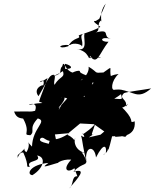

<svg xmlns="http://www.w3.org/2000/svg" viewBox="-20 -907 856 1062"><path d="M310 -317C278 -287 346 -349 336 -369C294 -368 332 -377 374 -352C399 -366 339 -339 418 -359C419 -340 471 -395 494 -453C503 -447 485 -429 462 -442C458 -396 424 -321 468 -372L356 -367L320 -327L305 -299ZM509 -173C472 -147 492 -168 508 -229C507 -211 439 -162 437 -165C427 -185 468 -131 428 -157C437 -135 438 -80 462 -2C433 -106 378 -72 454 -59C362 -84 404 -176 394 -129C359 -173 337 -151 369 -174C262 -101 265 -168 249 -110C257 -114 179 -120 207 -144C229 -152 230 -118 291 -128C277 -203 275 -202 257 -161L358 -170L423 -224L500 -220L568 -172L673 -150L715 -196L712 -212C744 -221 692 -256 704 -211C704 -231 726 -246 644 -324C651 -283 715 -366 676 -317C688 -361 632 -359 666 -392C680 -399 786 -412 816 -418C742 -353 721 -401 645 -411C652 -354 672 -357 612 -361C676 -399 679 -416 616 -411C592 -401 593 -459 636 -498C571 -489 568 -461 594 -480C581 -536 612 -547 552 -506C495 -502 526 -505 470 -538C478 -489 403 -444 435 -470C507 -487 440 -488 422 -509C428 -530 344 -493 395 -503C337 -507 335 -585 324 -540C302 -518 334 -500 275 -486C372 -529 330 -530 340 -554C380 -545 393 -520 323 -527C346 -471 315 -494 282 -438C271 -452 301 -505 266 -491C246 -481 228 -432 193 -375C160 -417 218 -442 219 -434C239 -499 152 -417 243 -475C224 -418 200 -363 196 -345C234 -331 206 -342 158 -330C103 -317 198 -361 174 -294C140 -287 174 -292 58 -290C70 -254 91 -254 108 -251C154 -168 99 -162 148 -159C177 -184 135 -194 189 -252C245 -236 160 -201 157 -96C107 -146 162 -122 126 -65C93 -86 151 -110 78 -49C75 -5 79 -70 109 -63C147 20 116 15 145 16C118 -24 216 -8 185 -47C237 -39 223 23 159 62C124 58 146 3 248 -6C211 21 217 19 306 -8C283 5 318 -29 374 -24C303 53 390 57 420 -16C396 3 360 -54 408 68C374 66 389 116 363 135C415 74 464 21 386 43C443 -16 464 19 456 -34C456 -100 504 -100 511 -36C556 -125 572 -97 565 -60C528 -40 577 -56 577 -84C578 -73 580 -71 600 -153C633 -154 612 -155 618 -150C641 -153 734 -147 725 -236L686 -223L676 -166L628 -240L536 -162L471 -147ZM510 -791C478 -794 535 -761 535 -758C475 -726 418 -716 415 -710C431 -689 387 -706 357 -651C304 -632 291 -663 368 -658C383 -673 438 -663 433 -647C445 -688 409 -709 451 -725C432 -710 478 -618 404 -636C482 -621 459 -569 484 -600C475 -624 495 -566 467 -592C546 -582 568 -598 484 -589C520 -552 529 -610 580 -676C534 -673 528 -707 593 -693C540 -703 602 -753 501 -725C543 -732 510 -773 539 -794C554 -756 516 -827 565 -887L529 -803Z"/></svg>

Font: Hussar Lance
Style: Italic
Weight: 700
Foundry: Cannot Into Space Fonts, PlusOne Fonts
Version: Version 2.27